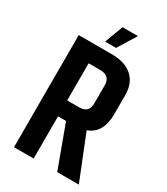

<svg xmlns="http://www.w3.org/2000/svg" viewBox="-205 -926 882 1016"><g transform="rotate(30 236.0 -418.5)"><path d="M174 -258V0H54V-685H256Q337 -685 381.5 -645.5Q426 -606 426 -533V-416Q426 -300 342 -270L450 0H318L223 -258ZM174 -582V-355H244Q277 -355 291.5 -369.5Q306 -384 306 -417V-524Q306 -582 244 -582ZM328 -837 259 -725H192L234 -837Z"/></g></svg>

Font: Khand SemiBold
Style: Regular
Weight: 600
Designer: Devanagari: Sanchit Sawaria, Jyotish Sonowal; Latin: Satya Rajpurohit
Foundry: Indian Type Foundry
Version: Version 1.101;PS 1.0;hotconv 1.0.78;makeotf.lib2.5.61930; tt